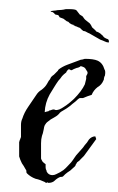

<svg xmlns="http://www.w3.org/2000/svg" viewBox="-20 -398 259 421"><path d="M82 3Q80 3 78 1Q74 -1 68.5 -3Q63 -5 58 -6Q47 -10 39 -18Q37 -21 38 -22Q38 -25 36 -27Q34 -31 32 -34Q30 -37 28 -40Q24 -48 22 -55V-87Q23 -88 23 -89.5Q23 -91 24 -92Q25 -94 25 -95Q25 -96 26 -97V-124Q26 -132 29 -138Q33 -151 42 -164L59 -189Q64 -197 71 -201Q79 -207 83 -214Q84 -216 85 -217.5Q86 -219 87 -221Q89 -223 90 -225Q91 -227 92 -229Q96 -233 98 -234L107 -243Q107 -244 109 -246Q117 -252 127.5 -256Q138 -260 149 -264L157 -267Q160 -267 166 -269Q185 -269 194 -265Q205 -260 209 -246Q212 -242 210 -232Q209 -231 209 -230Q209 -229 208 -227Q208 -223 207 -222Q203 -212 194 -207Q185 -200 181 -190L172 -187L162 -183H155Q152 -182 145 -175Q141 -172 138.5 -170Q136 -168 134 -166Q131 -164 128.5 -162Q126 -160 124 -159L114 -153Q111 -151 109 -148Q105 -144 103 -143Q101 -142 98 -140Q95 -138 91 -136Q81 -129 80 -126Q77 -123 76 -115Q75 -110 74 -106Q73 -102 72 -100Q71 -96 70.5 -92.5Q70 -89 70 -84V-51Q70 -49 71 -48L73 -44L76 -41L80 -38V-31Q80 -27 82 -24Q82 -21 85 -18Q89 -14 95 -14Q97 -14 99 -14.5Q101 -15 103 -16Q112 -20 119 -25Q124 -29 128 -33.5Q132 -38 136 -42Q140 -47 143.5 -52.5Q147 -58 151 -62L159 -71Q162 -74 166 -80Q171 -85 175 -92Q181 -99 189 -99Q191 -93 191 -93L164 -56L157 -49Q155 -46 149 -42Q147 -38 146 -37Q146 -35 144 -33L134 -24Q131 -22 128 -20Q125 -18 123 -16L118 -11Q117 -10 112 -10Q105 -7 100 -2Q95 3 86 3Q84 1 82 3ZM78 -152Q84 -154 86 -154Q88 -156 89.5 -156Q91 -156 93 -157Q98 -159 101 -157Q104 -156 110 -158Q125 -165 142 -181Q159 -198 166 -213L169 -225V-231Q169 -231 171 -235Q172 -235 172 -240L167 -248Q165 -251 157 -253Q154 -250 148 -249Q140 -246 139 -245Q136 -243 134 -245Q131 -247 129 -245Q126 -242 125 -239Q122 -237 120 -235Q118 -233 116 -231Q112 -225 108 -221Q103 -214 98.5 -206.5Q94 -199 89 -191Q79 -173 78 -152ZM217 -305Q214 -305 210 -307Q206 -309 200 -311Q196 -313 193 -315Q190 -317 186 -319Q182 -321 179 -323Q176 -325 173 -326Q170 -328 167.5 -329Q165 -330 163 -330Q160 -332 157 -335Q156 -337 153.5 -337.5Q151 -338 148 -340Q148 -340 147 -340Q146 -340 145 -341Q144 -342 142 -342Q141 -343 141 -343.5Q141 -344 139 -344Q138 -344 136.5 -345Q135 -346 133 -347L130 -350Q129 -351 127 -351L119 -357L111 -360Q110 -361 109.5 -362.5Q109 -364 107 -365L102 -366Q101 -366 99.5 -368Q98 -370 96 -371Q95 -372 93 -372Q89 -372 93 -374Q95 -374 97 -374.5Q99 -375 102 -375Q106 -376 110 -376Q114 -376 120 -377Q123 -378 126 -378Q129 -378 131 -378Q146 -378 148 -375Q150 -372 155 -366Q156 -365 159 -363.5Q162 -362 164 -358Q166 -355 169 -353Q172 -351 174 -349Q178 -347 182 -338Q184 -336 187 -333.5Q190 -331 191 -329Q192 -329 192.5 -328.5Q193 -328 196 -327Q198 -326 200 -324.5Q202 -323 206 -319Q207 -316 214 -313Q218 -312 218.5 -309.5Q219 -307 219 -305Z"/></svg>

Font: Estonia
Style: Regular
Weight: 400
Designer: Robert E. Leuschke
Foundry: Robert E. Leuschke
Version: Version 1.014; ttfautohint (v1.8.3)